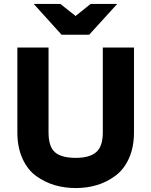

<svg xmlns="http://www.w3.org/2000/svg" viewBox="-20 -941 767 973"><path d="M432 -765H292L151 -921H286L363 -860L439 -921H574ZM364 12Q308 12 258 -2.5Q208 -17 164 -48.5Q120 -80 94 -137Q68 -194 68 -270V-700H226V-270Q226 -198 258.5 -169.5Q291 -141 364 -141Q434 -141 467.5 -170Q501 -199 501 -270V-700H659V-270Q659 -195 633.5 -138.5Q608 -82 564.5 -50Q521 -18 471 -3Q421 12 364 12Z"/></svg>

Font: Overpass Heavy
Style: Regular
Weight: 900
Designer: Delve Withrington, Thomas Jockin
Foundry: Delve Fonts
Version: Version 3.000;DELV;Overpass